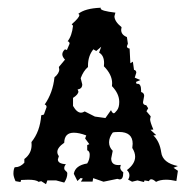

<svg xmlns="http://www.w3.org/2000/svg" viewBox="-20 -461 484 489"><path d="M19.5 0.4Q14.2 -11.7 14.2 -18.3Q14.2 -30 17.6 -35.2H19.5Q31.2 -35.2 42 -46.5V-56Q60.5 -69.9 60.5 -91.9L60.1 -99.2Q82 -126 85 -167.4L91.8 -169.2L98.6 -188.2Q98.6 -193.7 93.8 -194.8Q114.7 -224.9 118.7 -264Q130.9 -274.3 130.9 -284.2L129.9 -290.4L145.5 -309.1Q138.7 -316.4 138.7 -322.6Q138.7 -329.2 145.5 -335.4L150.4 -333.6L157.2 -349.7Q157.2 -354.5 152.3 -356Q163.1 -369.5 166 -395.5L162.6 -399.2Q182.1 -416 182.1 -422.6Q182.1 -424.8 179.2 -425.5Q196.3 -439.8 236.8 -441.3L236.3 -439.5Q236.3 -433.2 273.9 -428.8L271.5 -419.7Q271.5 -406.5 289.6 -391.8L288.6 -384.9Q288.6 -372.4 303.2 -366.6L305.7 -349.7L303.2 -343.1Q303.2 -338.4 310.1 -337.3L312 -299.9L318.4 -304L321.3 -283.1Q327.1 -282 327.1 -275.8L323.2 -263.3L337.4 -257.1L326.2 -252.3L328.1 -247.2L330.6 -247.6Q339.4 -247.6 339.4 -230V-226.7Q347.2 -224.5 347.2 -216.8L344.2 -200.7Q344.2 -193.7 352.5 -193L357.4 -185.3L353 -177.6L363.8 -164.8L362.3 -157.1Q362.3 -150.5 370.6 -131.1L363.3 -130.4L377.9 -116.8L370.6 -116.1Q386.7 -100.7 390.6 -73.2Q394 -46.1 433.1 -38.1L421.9 -33.7L433.1 -26L429.2 0Q414.6 -3.3 402.8 -3.3Q387.7 -3.3 377.4 2.2Q370.1 -4.4 365.2 -4.4Q361.3 -4.4 359.4 0.4L348.1 -1.5L346.7 2.6L330.1 -1.5L316.4 1.8L306.2 -3.7Q309.6 -8.4 309.6 -14.6Q309.6 -22 303.2 -27.8Q324.2 -43.6 324.2 -61.9Q324.2 -72.5 316.9 -84.2L317.9 -94.8Q317.9 -124.9 283.2 -124.9Q271 -124.9 267.1 -123.4Q257.8 -111 257.8 -98.5Q257.8 -86.1 267.1 -76.9L263.2 -57.5Q263.2 -40.6 281.7 -40.6L287.6 -41L286.1 -34.8Q286.1 -27.8 293.9 -22.3V-20.9Q293.9 -4 284.7 -4L278.8 -5.5L243.7 1.8L217.3 -7.3L215.8 1.5H186L190.9 -6.2L185.5 -7.7L177.2 0L168 -18.3Q171.4 -39.6 202.1 -44.7Q208.5 -54.6 208.5 -67Q208.5 -75.8 202.1 -78.4V-91.6L207.5 -93.8L196.8 -108.4L199.7 -116.1Q181.6 -123 168 -123Q144 -123 143.6 -97.4Q126 -85.3 126 -74Q126 -68.5 129.9 -63.4L127.4 -54.9Q127.4 -43.9 147.9 -42.8Q143.6 -37.7 143.6 -33Q143.6 -30 144.8 -28.4Q146 -26.7 147.5 -25.6Q148.9 -24.5 150.1 -23.1Q151.4 -21.6 151.4 -19Q151.4 -7.7 143.6 4L123 -1.5H100.6L97.2 8.1L85 0.4L78.1 2.2Q72.3 -3.3 51.8 -3.3L33.7 -2.6L32.2 2.6ZM237.8 -342 225.1 -331.1 217.8 -335.4Q204.1 -318.6 204.1 -293.7V-290.4Q192.4 -280.5 185.5 -261.8L189.5 -246.1Q189.5 -234.7 177.7 -233.3L179.7 -228.1Q179.7 -220.5 166 -211.7V-191.2Q175.8 -174 186.5 -174Q190.4 -174 195.8 -177.2L221.7 -164.1L248.5 -160.4L262.7 -180.5Q266.1 -172.5 270 -172.5Q272 -172.5 277.8 -179.8Q283.7 -187.1 283.7 -201.4Q283.7 -222.3 265.1 -241.7L265.6 -249Q265.6 -271 244.6 -292.2L245.1 -300.3Q245.1 -319.7 232.4 -327Z"/></svg>

Font: Truetypewriter PolyglOTT
Style: Regular
Weight: 400
Designer: Sergey Beatoff a.k.a. Sam_T
Version: Version 3.76